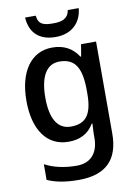

<svg xmlns="http://www.w3.org/2000/svg" viewBox="-105 -815 794 1122"><g transform="rotate(-10 292.5 -254.5)"><path d="M443 -749H378C370 -697 330 -687 283 -687C227 -687 194 -694 188 -749H125C130 -662 181 -606 282 -606C378 -606 436 -664 443 -749ZM250 -549C125 -549 48 -442 48 -268C48 -93 124 10 250 10C317 10 368 -15 401 -71H405C404 -57 402 -22 402 -5V13C402 104 355 156 273 156C200 156 137 142 84 114V207C135 230 195 240 270 240C432 240 509 161 509 7V-539H420L408 -468H404C368 -523 317 -549 250 -549ZM277 -461C367 -461 406 -406 406 -268V-248C406 -125 368 -75 279 -75C200 -75 160 -142 160 -267C160 -393 201 -461 277 -461Z"/></g></svg>

Font: Noto Sans Thai Medium
Style: Regular
Weight: 500
Designer: Monotype Design Team
Foundry: Monotype Imaging Inc.
Version: Version 1.901